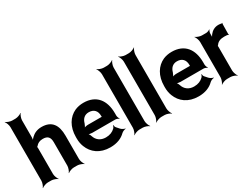

<svg xmlns="http://www.w3.org/2000/svg" viewBox="-58 -1383 2649 2016"><g transform="rotate(-30 1266.5 -375.0)"><path d="M282 -423C342 -423 366 -395 366 -334V-50C366 -26 352 11 340 24L342 26C355 14 392 0 416 0H457C481 0 518 14 531 26L533 24C521 11 507 -26 507 -50V-333C507 -460 458 -538 333 -538C279 -538 239 -518 210 -490C199 -480 186 -464 181 -455L185 -453C189 -463 192 -481 192 -496V-700C192 -724 206 -761 218 -774L216 -776C203 -764 166 -750 142 -750H101C77 -750 40 -764 27 -776L25 -774C37 -761 51 -724 51 -700V-50C51 -26 37 11 25 24L27 26C40 14 77 0 101 0H142C166 0 203 14 216 26L218 24C206 11 192 -26 192 -50V-361C192 -365 191 -380 189 -381L187 -377C189 -376 198 -385 200 -387C218 -409 244 -423 282 -423Z M841 -538C803 -538 769 -531 738 -518C651 -479 594 -390 594 -265V-246C594 -211 600 -178 612 -147C647 -55 729 10 856 10C937 10 997 -16 1038 -57C1050 -69 1077 -80 1089 -79L1090 -83C1077 -84 1050 -98 1039 -111L1008 -146C1001 -154 997 -169 998 -177L994 -178C993 -170 985 -153 977 -146C951 -120 914 -104 866 -104C801 -104 758 -140 742 -192C738 -206 726 -226 717 -233L715 -229C724 -223 748 -218 764 -218H1044C1058 -218 1080 -209 1088 -202L1090 -204C1083 -212 1074 -234 1074 -248V-278C1074 -434 997 -538 841 -538ZM935 -326V-320C935 -317 935 -311 937 -310L939 -312C938 -314 932 -314 929 -314H769C752 -314 725 -308 715 -301L718 -297C728 -305 740 -328 745 -344C757 -389 786 -424 840 -424C901 -424 935 -387 935 -326Z M1302 -50V-700C1302 -724 1316 -761 1328 -774L1326 -776C1313 -764 1276 -750 1252 -750H1211C1187 -750 1150 -764 1137 -776L1135 -774C1147 -761 1161 -724 1161 -700V-50C1161 -26 1147 11 1135 24L1137 26C1150 14 1187 0 1211 0H1252C1276 0 1313 14 1326 26L1328 24C1316 11 1302 -26 1302 -50Z M1567 -50V-700C1567 -724 1581 -761 1593 -774L1591 -776C1578 -764 1541 -750 1517 -750H1476C1452 -750 1415 -764 1402 -776L1400 -774C1412 -761 1426 -724 1426 -700V-50C1426 -26 1412 11 1400 24L1402 26C1415 14 1452 0 1476 0H1517C1541 0 1578 14 1591 26L1593 24C1581 11 1567 -26 1567 -50Z M1911 -538C1873 -538 1839 -531 1808 -518C1721 -479 1664 -390 1664 -265V-246C1664 -211 1670 -178 1682 -147C1717 -55 1799 10 1926 10C2007 10 2067 -16 2108 -57C2120 -69 2147 -80 2159 -79L2160 -83C2147 -84 2120 -98 2109 -111L2078 -146C2071 -154 2067 -169 2068 -177L2064 -178C2063 -170 2055 -153 2047 -146C2021 -120 1984 -104 1936 -104C1871 -104 1828 -140 1812 -192C1808 -206 1796 -226 1787 -233L1785 -229C1794 -223 1818 -218 1834 -218H2114C2128 -218 2150 -209 2158 -202L2160 -204C2153 -212 2144 -234 2144 -248V-278C2144 -434 2067 -538 1911 -538ZM2005 -326V-320C2005 -317 2005 -311 2007 -310L2009 -312C2008 -314 2002 -314 1999 -314H1839C1822 -314 1795 -308 1785 -301L1788 -297C1798 -305 1810 -328 1815 -344C1827 -389 1856 -424 1910 -424C1971 -424 2005 -387 2005 -326Z M2523 -391 2525 -393C2523 -395 2520 -399 2520 -403L2522 -527C2522 -529 2525 -532 2526 -533L2523 -536C2522 -535 2519 -533 2517 -533C2506 -536 2490 -538 2478 -538C2430 -538 2397 -515 2373 -485C2365 -474 2355 -458 2352 -449L2355 -448C2359 -457 2360 -475 2359 -488V-497C2358 -511 2366 -534 2373 -542L2371 -545C2363 -537 2340 -528 2325 -528H2273C2249 -528 2212 -542 2199 -554L2197 -552C2209 -539 2223 -502 2223 -478V-50C2223 -26 2209 11 2197 24L2199 26C2212 14 2249 0 2273 0H2314C2338 0 2375 14 2388 26L2390 24C2378 11 2364 -26 2364 -50V-334C2364 -337 2364 -350 2362 -351L2360 -348C2361 -347 2369 -354 2370 -356C2389 -385 2420 -400 2469 -400C2486 -400 2514 -400 2523 -391Z"/></g></svg>

Font: Asimov
Style: Edge
Weight: 500
Designer: Google
Version: Version 2.000980: 2014